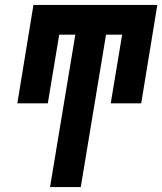

<svg xmlns="http://www.w3.org/2000/svg" viewBox="-20 -755 655 775"><path d="M306 0H182L284 -615H219L173 -338H50L115 -735H615L550 -338H427L473 -615H408Z"/></svg>

Font: Iosevka Heavy Extended Oblique
Style: Regular
Weight: 900
Width: 7
Italic angle: -9°
Monospace: yes
Designer: Belleve Invis
Foundry: Belleve Invis
Version: Version 32.5.0; ttfautohint (v1.8.4)